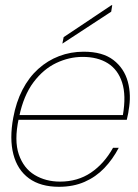

<svg xmlns="http://www.w3.org/2000/svg" viewBox="-20 -707 533 739"><path d="M207 12Q136 12 91.5 -20.5Q47 -53 31.5 -113Q16 -173 31 -254Q42 -314 66.5 -361.5Q91 -409 127 -441.5Q163 -474 207.5 -491Q252 -508 302 -508Q375 -508 416.5 -476Q458 -444 472 -392.5Q486 -341 475 -282Q474 -272 472 -264.5Q470 -257 468 -246H41L44 -264H453Q466 -340 450 -389.5Q434 -439 395 -463.5Q356 -488 298 -488Q246 -488 196.5 -464.5Q147 -441 109 -390.5Q71 -340 54 -259L52 -250Q34 -166 52.5 -112.5Q71 -59 113.5 -33.5Q156 -8 211 -8Q279 -8 330 -42.5Q381 -77 415 -138H437Q414 -94 381.5 -60Q349 -26 305.5 -7Q262 12 207 12ZM220 -539 225 -564 409 -687H412L408 -662Z"/></svg>

Font: DM Sans 36pt Thin
Style: Italic
Weight: 250
Italic angle: -10°
Designer: Colophon Foundry, Jonny Pinhorn
Foundry: Colophon Foundry
Version: Version 4.004;gftools[0.9.30]